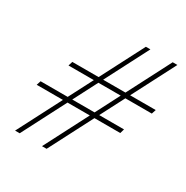

<svg xmlns="http://www.w3.org/2000/svg" viewBox="-156 -807 911 939"><g transform="rotate(30 299.5 -337.5)"><path d="M428 -675 79.5 0H53.5L402.5 -675ZM580.5 -675 231.5 0H205.5L554 -675ZM591 -406.5H120.5L128 -431H599ZM505 -247H33L41 -271.5H512Z"/></g></svg>

Font: Newsreader 24pt ExtraLight
Style: Italic
Weight: 250
Italic angle: -17°
Designer: Hugues Gentile
Foundry: Production Type
Version: Version 1.003